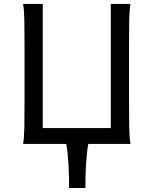

<svg xmlns="http://www.w3.org/2000/svg" viewBox="-20 -733 794 978"><path d="M644.5 -712.9Q639.2 -683.6 638.2 -629.6Q637.2 -575.7 637.2 -502.9V-212.4Q637.2 -140.1 638.2 -84.7Q639.2 -29.3 644.5 0H429.7Q425.3 23.4 422.4 52.7Q419.4 82 417.7 112.5Q416 143.1 415.5 172.4Q415 201.7 415 224.6H332Q332 201.7 331.5 172.4Q331.1 143.1 329.3 112.5Q327.6 82 324.7 52.7Q321.8 23.4 317.4 0H97.7Q103 -29.3 104 -84.7Q105 -140.1 105 -212.4V-502.9Q105 -575.7 104 -629.6Q103 -683.6 97.7 -712.9H197.8V-80.6H544.4V-712.9Z"/></svg>

Font: Andika
Style: Regular
Weight: 400
Designer: Victor Gaultney, Annie Olsen, Julie Remington, Don Collingsworth, Eric Hays
Foundry: SIL International
Version: Version 1.001